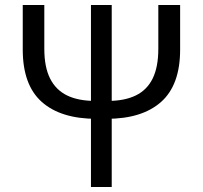

<svg xmlns="http://www.w3.org/2000/svg" viewBox="-20 -753 817 773"><path d="M71.6 -553.2V-733H158.4V-556.8Q158.4 -483.2 181.6 -437Q204.8 -390.8 250.1 -368.7Q295.4 -346.6 364.8 -346.6H412.8Q481.4 -346.6 526.7 -368.7Q572 -390.8 594.7 -437Q617.4 -483.2 617.4 -556.8V-733H705.2V-553.2Q705.2 -410.8 628.6 -342.7Q552 -274.6 409.2 -274.6H368.4Q224.8 -274.6 148.2 -342.7Q71.6 -410.8 71.6 -553.2ZM429.8 -733V0H346.2V-733Z"/></svg>

Font: 寒蝉端黑体 Light
Style: Regular
Weight: 300
Designer: ChillDuanSans {Warren2060}; 
Source Han Sans {Ryoko NISHIZUKA 西塚涼子 (kana, bopomofo & ideographs); Paul D. Hunt (Latin, G
Foundry: ChillType&Adobe
Version: Version 1.300;Glyphs 3.3 (3306)